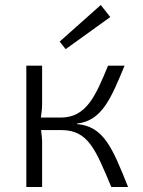

<svg xmlns="http://www.w3.org/2000/svg" viewBox="-20 -746 569 766"><path d="M242 -550 420 -678 382 -726 218 -580ZM287 -253C387 -264 423 -354 477 -484H411C362 -365 325 -277 223 -277H143C146 -296 148 -314 148 -334V-484H85V0H148V-176C148 -192 146 -210 144 -227H227C333 -226 362 -147 424 0H491C429 -154 395 -242 287 -251Z"/></svg>

Font: SnT
Style: Regular
Weight: 300
Designer: Natanael Gama
Version: Version 1.001;PS 001.001;hotconv 1.0.70;makeotf.lib2.5.58329